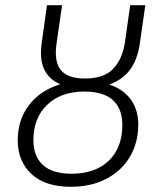

<svg xmlns="http://www.w3.org/2000/svg" viewBox="-20 -705 616 736"><path d="M399 -381Q453 -363 481.5 -323.5Q510 -284 510 -227Q510 -158 478 -104Q446 -50 387.5 -19.5Q329 11 252 11Q153 11 100.5 -38Q48 -87 48 -167Q48 -246 91.5 -302.5Q135 -359 211 -382Q137 -414 137 -502Q137 -520 140 -541L160 -685H218L197 -540Q194 -519 194 -503Q194 -452 221.5 -428Q249 -404 306 -404Q378 -404 413.5 -441Q449 -478 459 -543L479 -685H537L516 -538Q507 -477 479 -438.5Q451 -400 399 -381ZM303 -354Q214 -354 161 -303.5Q108 -253 108 -168Q108 -106 144.5 -72.5Q181 -39 254 -39Q345 -39 397 -89Q449 -139 449 -226Q449 -288 413 -321Q377 -354 303 -354Z"/></svg>

Font: Fira Sans Condensed Light
Style: Italic
Weight: 300
Width: 3
Italic angle: -8°
Designer: Carrois Corporate & Edenspiekermann AG
Foundry: Carrois Corporate GbR & Edenspiekermann AG
Version: Version 4.203